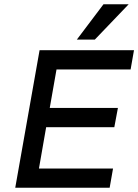

<svg xmlns="http://www.w3.org/2000/svg" viewBox="-20 -887 653 907"><path d="M588 -867 428 -700H343L469 -867ZM613 -650 597 -559H247L215 -377H537L520 -286H198L164 -91H514L498 0H52L167 -650Z"/></svg>

Font: Overused Grotesk Medium
Style: Italic
Weight: 500
Italic angle: -10°
Version: Version 0.003